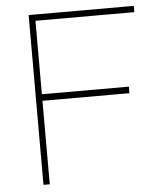

<svg xmlns="http://www.w3.org/2000/svg" viewBox="-52 -756 675 801"><g transform="rotate(-5 286.0 -355.5)"><path d="M124 0H97.7V-710.9H124ZM488.3 -349.6H105V-377H488.3ZM538.1 -684.6H105V-710.9H538.1Z"/></g></svg>

Font: Heebo Thin
Style: Regular
Weight: 250
Designer: Oded Ezer
Foundry: Ezer Type House
Version: Version 3.100